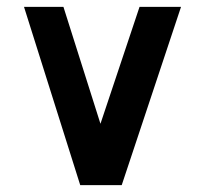

<svg xmlns="http://www.w3.org/2000/svg" viewBox="-20 -540 598 560"><path d="M387 -520 273 -179 165 -520H50L214 0H335L508 -520Z"/></svg>

Font: Grotesk 03
Style: Bold
Weight: 500
Designer: Frank Adebiaye, contributions by Jérémy Landes, Ariel Martín Pérez
Foundry: Velvetyne Type Foundry
Version: Version 3.000;Glyphs 3.1.2 (3150)